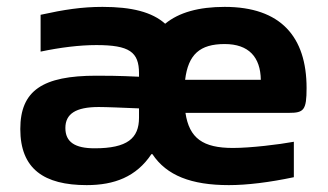

<svg xmlns="http://www.w3.org/2000/svg" viewBox="-20 -529 953 558"><path d="M278 -509C218 -509 166 -501 98 -486V-379C155 -391 211 -398 260 -398C356 -398 384 -378 384 -316V-306C325 -309 283 -309 260 -309C104 -309 39 -266 39 -154C39 -38 108 9 232 9C312 9 376 -15 420 -81H423C464 -19 536 9 645 9C698 9 763 1 834 -14V-117C791 -109 708 -99 657 -99C570 -99 530 -127 519 -201H820C863 -201 871 -209 871 -273C871 -422 796 -509 633 -509C558 -509 500 -493 460 -460C422 -494 363 -509 278 -509ZM170 -157C170 -198 200 -218 267 -218C290 -218 335 -216 384 -214V-187C384 -127 350 -98 255 -98C198 -98 170 -116 170 -157ZM518 -297C527 -371 561 -401 633 -401C703 -401 737 -363 738 -297Z"/></svg>

Font: LT Wave Alt Bold
Style: Regular
Weight: 700
Designer: Daniel Lyons
Version: Version 2.5 (Glyphs App)